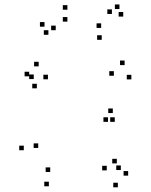

<svg xmlns="http://www.w3.org/2000/svg" viewBox="-20 -792 660 839"><path d="M540 -24.5V-44.5H520V-24.5ZM490.5 -78V-98H470.5V-78ZM508 -49V-69H488V-49ZM554 -445V-465H534V-445ZM524.5 -507.5V-527.5H504.5V-507.5ZM477.5 -461V-481H457.5V-461ZM199.5 -40.5V-60.5H179.5V-40.5ZM147 -145.5V-165.5H127V-145.5ZM189.5 -445.5V-465.5H169.5V-445.5ZM149 -502V-522H129V-502ZM107.5 -458.5V-478.5H87.5V-458.5ZM141 -406V-426H121V-406ZM127.5 -446.5V-466.5H107.5V-446.5ZM84 -135.5V-155.5H64V-135.5ZM193.5 22V2H173.5V22ZM452 -259.5V-279.5H432V-259.5ZM481.5 -259.5V-279.5H461.5V-259.5ZM473 -298V-318H453V-298ZM446.5 -47.5V-67.5H426.5V-47.5ZM495 26.5V6.5H475V26.5ZM518.5 -719.5V-739.5H498.5V-719.5ZM502 -752.5V-772.5H482V-752.5ZM469 -731V-751H449V-731ZM422 -670V-690H402V-670ZM274.5 -749.5V-769.5H254.5V-749.5ZM174.5 -675.5V-695.5H154.5V-675.5ZM191.5 -640V-660H171.5V-640ZM223.5 -660V-680H203.5V-660ZM274.5 -697.5V-717.5H254.5V-697.5ZM424.5 -618V-638H404.5V-618Z"/></svg>

Font: Monaspace Radon Dots Var
Style: Regular
Weight: 400
Designer: Riley Cran and the Lettermatic Team
Version: Version 1.100 (Monaspace Radon Dots)